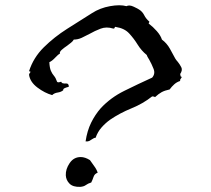

<svg xmlns="http://www.w3.org/2000/svg" viewBox="-20 -706 820 747"><path d="M687 -407Q687 -404 684 -401Q683 -399 681.5 -397Q680 -395 681 -391Q668 -387 658 -378Q648 -369 640 -358Q621 -354 609 -347.5Q597 -341 583 -328Q580 -331 572 -331Q537 -303 491.5 -284.5Q446 -266 408 -240Q390 -227 375 -210Q360 -193 352 -170Q347 -170 343.5 -167.5Q340 -165 336 -163Q332 -160 327 -157.5Q322 -155 313 -156Q319 -197 334.5 -228.5Q350 -260 372 -285Q410 -326 463.5 -352.5Q517 -379 572 -404Q585 -419 577.5 -438Q570 -457 561 -473Q558 -478 555 -483Q552 -488 551 -492Q530 -509 515.5 -532.5Q501 -556 482.5 -576Q464 -596 431 -601Q427 -603 426 -598Q425 -594 420 -595Q394 -603 371.5 -594.5Q349 -586 328 -574Q313 -566 298 -559Q283 -552 267 -552Q264 -546 256.5 -540Q249 -534 241 -528Q229 -520 220 -512Q211 -504 213 -497Q207 -495 195 -482Q183 -469 172 -464Q173 -442 178 -430.5Q183 -419 190 -411Q197 -403 202 -388Q205 -384 214 -387Q217 -388 218 -388Q220 -383 224 -382Q228 -381 232 -381Q237 -382 242 -380.5Q247 -379 248 -369Q247 -368 243 -367Q238 -366 231.5 -363Q225 -360 226 -355Q218 -348 204.5 -346Q191 -344 183 -336Q154 -344 125.5 -365.5Q97 -387 93 -415Q93 -418 96 -422Q98 -424 98.5 -426Q99 -428 93 -429Q110 -482 150.5 -522Q191 -562 241.5 -594Q292 -626 338 -655Q369 -675 408 -682Q447 -689 472 -682Q483 -688 500 -680Q517 -672 521 -669Q534 -661 541 -647Q548 -633 561 -622Q562 -620 559 -617Q558 -615 559 -614Q575 -602 590 -585Q605 -568 610 -552Q629 -538 641 -516.5Q653 -495 662 -478Q664 -475 666.5 -471.5Q669 -468 672 -465Q680 -455 685.5 -444Q691 -433 681 -418Q682 -414 682.5 -410.5Q683 -407 687 -407ZM360 -34Q348 -30 344 -18Q340 -6 335 4Q322 8 314 14Q306 20 292 21Q264 22 250.5 8.5Q237 -5 236 -24Q235 -48 251 -71.5Q267 -95 294 -95Q311 -95 330 -83Q338 -71 347 -59Q356 -47 360 -34Z"/></svg>

Font: Yuji Boku
Style: Regular
Weight: 400
Designer: Kataoka Yuji
Foundry: Kinuta Font Factory
Version: Version 3.002